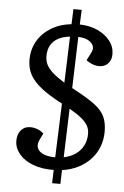

<svg xmlns="http://www.w3.org/2000/svg" viewBox="-59 -830 614 951"><g transform="rotate(5 248.5 -354.0)"><path d="M237 80 239 14Q180 15 135.5 -2Q91 -19 66.5 -49Q42 -79 42 -115Q42 -147 59.5 -167Q77 -187 105 -187Q124 -187 142 -180Q160 -173 172 -161L156 -128Q145 -105 152 -87Q159 -69 182 -59Q205 -49 241 -49L251 -317Q184 -352 145 -383Q106 -414 89 -446.5Q72 -479 72 -519Q72 -571 96 -612.5Q120 -654 163.5 -680.5Q207 -707 264 -713L267 -788H308L305 -715Q355 -714 394 -696Q433 -678 456 -648.5Q479 -619 479 -582Q479 -554 462.5 -536Q446 -518 419 -518Q401 -518 383 -525Q365 -532 354 -542L373 -579Q384 -599 378 -615Q372 -631 353 -641.5Q334 -652 303 -653L295 -398Q300 -395 306 -392Q312 -389 317 -386Q379 -353 413 -326.5Q447 -300 460.5 -270Q474 -240 474 -197Q474 -156 460 -120.5Q446 -85 420.5 -58Q395 -31 359.5 -13Q324 5 280 11L278 80ZM283 -53Q317 -60 341.5 -77Q366 -94 379.5 -120Q393 -146 393 -179Q393 -201 383.5 -218.5Q374 -236 352 -254.5Q330 -273 291 -295ZM254 -421 262 -651Q227 -647 203 -634Q179 -621 166.5 -598.5Q154 -576 154 -545Q154 -522 163.5 -502.5Q173 -483 195 -463.5Q217 -444 254 -421Z"/></g></svg>

Font: Literata
Style: Italic
Weight: 400
Italic angle: -2°
Designer: Latin by Veronika Burian and Jose Scaglione. Greek by Irene Vlachou. Cyrillic by Vera Evstafieva
Foundry: TypeTogether
Version: Version 3.103;gftools[0.9.29]